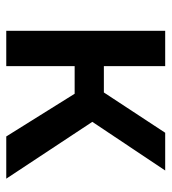

<svg xmlns="http://www.w3.org/2000/svg" viewBox="12 -546 535 598"><g transform="rotate(90 279.0 -247.5)"><path d="M76.5 0V-495H186.5V-304H268.5L394 -495H511.5L360 -268L537 0H405.5L272.5 -213H186.5V0Z"/></g></svg>

Font: Geologica EX
Style: Regular
Weight: 400
Designer: Sindre Bremnes, Frode Helland
Foundry: Monokrom Skriftforlag AS
Version: Version 1.010;gftools[0.9.28]